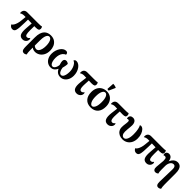

<svg xmlns="http://www.w3.org/2000/svg" viewBox="410 -2549 4558 4558"><g transform="rotate(45 2689.5 -269.5)"><path d="M503 15Q427 15 398 -43Q369 -101 379 -232L395 -451H481L479 -274Q478 -177 491.5 -136.5Q505 -96 538 -96Q561 -96 579 -107Q597 -118 610 -140Q617 -136 621.5 -126Q626 -116 626 -105Q626 -74 611 -46.5Q596 -19 568.5 -2Q541 15 503 15ZM159 15Q99 15 65 -50Q91 -62 112.5 -96Q134 -130 149 -180.5Q164 -231 169 -290L186 -462H266L263 -306Q261 -206 256 -143Q251 -80 240 -45.5Q229 -11 209.5 2Q190 15 159 15ZM24 -382Q20 -394 20 -407Q20 -461 49.5 -490.5Q79 -520 132 -520H494Q554 -520 578 -522Q602 -524 614 -530Q623 -522 629.5 -505Q636 -488 636 -472Q636 -436 613 -421Q590 -406 527 -406Q476 -406 420.5 -407Q365 -408 312 -410Q259 -412 214.5 -413Q170 -414 141 -414Q104 -414 78 -406.5Q52 -399 24 -382Z M759 224Q729 224 712.5 210Q696 196 689 174Q682 152 680.5 126Q679 100 679 76V-226Q679 -314 698 -373Q717 -432 750 -466.5Q783 -501 825.5 -516Q868 -531 916 -531Q999 -531 1053 -493Q1107 -455 1133 -394.5Q1159 -334 1159 -265Q1159 -173 1124.5 -110.5Q1090 -48 1036.5 -16.5Q983 15 925 15Q860 15 816.5 -19.5Q773 -54 737 -109L775 -164Q797 -100 830.5 -75.5Q864 -51 895 -51Q933 -51 959 -80Q985 -109 998 -159.5Q1011 -210 1011 -272Q1011 -336 998.5 -384Q986 -432 963.5 -458.5Q941 -485 910 -485Q886 -485 864 -463.5Q842 -442 828.5 -392.5Q815 -343 815 -258V63Q815 87 817 125.5Q819 164 829 196Q820 205 800.5 214.5Q781 224 759 224Z M1776 -529Q1816 -529 1852.5 -505.5Q1889 -482 1917 -441.5Q1945 -401 1961 -348.5Q1977 -296 1977 -238Q1977 -163 1949.5 -106Q1922 -49 1875.5 -17Q1829 15 1772 15Q1708 15 1665 -17.5Q1622 -50 1595 -117L1615 -119Q1581 -48 1542.5 -16.5Q1504 15 1445 15Q1385 15 1336.5 -16Q1288 -47 1260 -104Q1232 -161 1232 -238Q1232 -295 1248 -347Q1264 -399 1291.5 -440Q1319 -481 1355 -504.5Q1391 -528 1431 -528Q1460 -528 1476.5 -510.5Q1493 -493 1493 -461Q1451 -444 1423 -411Q1395 -378 1381.5 -331.5Q1368 -285 1368 -229Q1368 -170 1380 -125.5Q1392 -81 1413 -57Q1434 -33 1462 -33Q1486 -33 1506.5 -53Q1527 -73 1541 -106.5Q1555 -140 1558 -180Q1545 -218 1539.5 -244.5Q1534 -271 1534 -290Q1534 -325 1551.5 -344.5Q1569 -364 1601 -364Q1621 -364 1639 -357Q1657 -350 1676 -336Q1677 -296 1668.5 -254.5Q1660 -213 1652 -184Q1660 -116 1686.5 -74.5Q1713 -33 1749 -33Q1778 -33 1798.5 -58Q1819 -83 1830.5 -129Q1842 -175 1842 -237Q1842 -295 1824.5 -348.5Q1807 -402 1778.5 -439.5Q1750 -477 1715 -487Q1729 -529 1776 -529Z M2318 15Q2240 15 2211 -49Q2182 -113 2198 -246L2224 -451H2312L2303 -292Q2299 -220 2304 -177Q2309 -134 2324 -115Q2339 -96 2364 -96Q2384 -96 2402 -108Q2420 -120 2432 -141Q2440 -137 2444 -127.5Q2448 -118 2448 -104Q2448 -71 2430.5 -44Q2413 -17 2384 -1Q2355 15 2318 15ZM2036 -382Q2032 -394 2032 -407Q2032 -443 2045 -468.5Q2058 -494 2083.5 -507Q2109 -520 2144 -520H2366Q2426 -520 2450 -522Q2474 -524 2486 -530Q2495 -522 2501.5 -505Q2508 -488 2508 -474Q2508 -434 2485 -420Q2462 -406 2399 -406Q2320 -406 2257.5 -410Q2195 -414 2142 -414Q2114 -414 2089 -406.5Q2064 -399 2036 -382Z M2789 14Q2672 14 2607 -58Q2542 -130 2542 -258Q2542 -344 2574 -405Q2606 -466 2663 -498.5Q2720 -531 2795 -531Q2865 -531 2919 -498.5Q2973 -466 3004.5 -405Q3036 -344 3036 -258Q3036 -130 2971 -58Q2906 14 2789 14ZM2789 -32Q2828 -32 2858 -89Q2888 -146 2888 -258Q2888 -371 2860 -428Q2832 -485 2789 -485Q2746 -485 2717.5 -428Q2689 -371 2689 -258Q2689 -146 2719.5 -89Q2750 -32 2789 -32ZM2810 -571Q2798 -572 2784 -574Q2770 -576 2762 -580L2773 -763Q2800 -765 2834 -756.5Q2868 -748 2884 -737Z M3356 15Q3278 15 3249 -49Q3220 -113 3236 -246L3262 -451H3350L3341 -292Q3337 -220 3342 -177Q3347 -134 3362 -115Q3377 -96 3402 -96Q3422 -96 3440 -108Q3458 -120 3470 -141Q3478 -137 3482 -127.5Q3486 -118 3486 -104Q3486 -71 3468.5 -44Q3451 -17 3422 -1Q3393 15 3356 15ZM3074 -382Q3070 -394 3070 -407Q3070 -443 3083 -468.5Q3096 -494 3121.5 -507Q3147 -520 3182 -520H3404Q3464 -520 3488 -522Q3512 -524 3524 -530Q3533 -522 3539.5 -505Q3546 -488 3546 -474Q3546 -434 3523 -420Q3500 -406 3437 -406Q3358 -406 3295.5 -410Q3233 -414 3180 -414Q3152 -414 3127 -406.5Q3102 -399 3074 -382Z M3858 15Q3794 15 3745.5 -9.5Q3697 -34 3670 -78Q3643 -122 3643 -181Q3643 -235 3651 -284Q3659 -333 3659 -373Q3659 -396 3651.5 -406.5Q3644 -417 3627 -417Q3617 -417 3608 -414.5Q3599 -412 3591 -407Q3581 -424 3581 -443Q3581 -481 3607 -504.5Q3633 -528 3676 -528Q3730 -528 3759.5 -490Q3789 -452 3789 -382Q3789 -356 3785 -318Q3781 -280 3777 -238Q3773 -196 3773 -158Q3773 -96 3797.5 -63.5Q3822 -31 3858 -31Q3903 -31 3933.5 -88.5Q3964 -146 3964 -257Q3964 -352 3950 -418Q3936 -484 3916 -515Q3928 -525 3948 -525Q3988 -525 4023 -489.5Q4058 -454 4080.5 -393.5Q4103 -333 4103 -258Q4103 -174 4071 -112.5Q4039 -51 3983.5 -18Q3928 15 3858 15Z M4661 15Q4585 15 4556 -43Q4527 -101 4537 -232L4553 -451H4639L4637 -274Q4636 -177 4649.5 -136.5Q4663 -96 4696 -96Q4719 -96 4737 -107Q4755 -118 4768 -140Q4775 -136 4779.5 -126Q4784 -116 4784 -105Q4784 -74 4769 -46.5Q4754 -19 4726.5 -2Q4699 15 4661 15ZM4317 15Q4257 15 4223 -50Q4249 -62 4270.5 -96Q4292 -130 4307 -180.5Q4322 -231 4327 -290L4344 -462H4424L4421 -306Q4419 -206 4414 -143Q4409 -80 4398 -45.5Q4387 -11 4367.5 2Q4348 15 4317 15ZM4182 -382Q4178 -394 4178 -407Q4178 -461 4207.5 -490.5Q4237 -520 4290 -520H4652Q4712 -520 4736 -522Q4760 -524 4772 -530Q4781 -522 4787.5 -505Q4794 -488 4794 -472Q4794 -436 4771 -421Q4748 -406 4685 -406Q4634 -406 4578.5 -407Q4523 -408 4470 -410Q4417 -412 4372.5 -413Q4328 -414 4299 -414Q4262 -414 4236 -406.5Q4210 -399 4182 -382Z M5266 224Q5236 224 5220 206.5Q5204 189 5198.5 160.5Q5193 132 5194 100L5205 -317Q5206 -359 5198 -383Q5190 -407 5175 -417.5Q5160 -428 5140 -428Q5111 -428 5089.5 -413Q5068 -398 5053.5 -373.5Q5039 -349 5031.5 -318.5Q5024 -288 5024 -258V-126Q5024 -88 5027 -62Q5030 -36 5037 -13Q5024 -3 5005.5 6Q4987 15 4962 15Q4926 15 4906.5 -13.5Q4887 -42 4891 -95L4910 -312Q4910 -352 4905 -375Q4900 -398 4888 -407.5Q4876 -417 4854 -417Q4842 -417 4833 -414.5Q4824 -412 4816 -407Q4811 -415 4807.5 -427.5Q4804 -440 4804 -451Q4804 -483 4827.5 -505.5Q4851 -528 4890 -528Q4921 -528 4947.5 -511Q4974 -494 4991 -455Q5008 -416 5008 -348L4990 -353Q5011 -416 5040 -455.5Q5069 -495 5104 -513Q5139 -531 5177 -531Q5200 -531 5226 -523Q5252 -515 5274.5 -492Q5297 -469 5311 -424Q5325 -379 5325 -305V-3Q5325 29 5325.5 67.5Q5326 106 5329 140.5Q5332 175 5339 196Q5330 205 5309.5 214.5Q5289 224 5266 224Z"/></g></svg>

Font: Arima Thin
Style: Regular
Weight: 100
Designer: Joana Correia and Natanael Gama
Foundry: NDISCOVER
Version: Version 1.101;gftools[0.9.23]